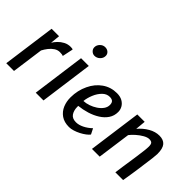

<svg xmlns="http://www.w3.org/2000/svg" viewBox="-53 -1345 1895 1895"><g transform="rotate(45 894.5 -397.5)"><path d="M39.5 0 115.5 -557H219.5L209.5 -455.5Q223 -479 247 -504.2Q271 -529.5 303.8 -546.8Q336.5 -564 376 -564Q400.5 -564 407 -558L383 -444.5Q371 -452 336 -452Q306 -452 279 -434.5Q252 -417 230.2 -389.2Q208.5 -361.5 193 -331.5L147.5 0Z M451 0 526.5 -557H634.5L559 0ZM602.5 -667Q579 -667 560.8 -684.5Q542.5 -702 542.5 -726.5Q542.5 -756.5 565.2 -779.8Q588 -803 618.5 -803Q646.5 -803 664.8 -786.5Q683 -770 683 -745Q683 -713.5 659 -690.2Q635 -667 602.5 -667Z M921.5 8Q855 8 811 -22.5Q767 -53.5 746.2 -103Q725.5 -152.5 726 -211.5Q726.5 -307.5 766 -390.5Q804 -471 870.5 -517.5Q937 -564 1021.5 -564Q1067.5 -564 1098.5 -546.5Q1129.5 -529 1145.5 -501Q1161.5 -473 1161.5 -441Q1161.5 -387.5 1133.8 -346Q1106 -304.5 1059.2 -275Q1012.5 -245.5 955.2 -228Q898 -210.5 839.5 -204.5V-188.5Q840.5 -139 863.2 -106.5Q886 -74 937.5 -74Q976 -74 1018.2 -94.8Q1060.5 -115.5 1099 -152L1128.5 -93.5Q1117 -77.5 1093.5 -59.8Q1070 -42 1040 -26.5Q1010 -11 979 -1.5Q948 8 921.5 8ZM841.5 -275Q876 -276 913 -288.8Q950 -301.5 982.2 -323Q1014.5 -344.5 1034.5 -372.2Q1054.5 -400 1054.5 -431.5Q1054.5 -462 1040 -475Q1025.5 -488 997.5 -488Q954.5 -488 921 -454.5Q887 -420.5 866.5 -370.5Q846 -320.5 841.5 -275Z M1235.5 0 1311.5 -557H1414.5L1404.5 -449Q1447.5 -500.5 1502.8 -532.2Q1558 -564 1615 -564Q1671.5 -564 1699.8 -531Q1728 -498 1728 -422Q1728 -404.5 1723 -361.8Q1718 -319 1708 -250.5Q1705.5 -230 1701.2 -199.5Q1697 -169 1689.8 -121Q1682.5 -73 1670.5 0H1562Q1565 -22.5 1574 -85.8Q1583 -149 1598.5 -250.5Q1607.5 -313 1612 -352.5Q1616.5 -392 1616.5 -413Q1616.5 -446 1605.2 -457.5Q1594 -469 1567.5 -469Q1542.5 -469 1508.5 -449.8Q1474.5 -430.5 1442.8 -402.5Q1411 -374.5 1391.5 -348.5L1343.5 0Z"/></g></svg>

Font: Merriweather Sans Italic
Style: Regular
Weight: 400
Italic angle: -7.5°
Designer: Eben Sorkin
Foundry: Eben Sorkin
Version: Version 1.008; ttfautohint (v1.7.19-72a1) -l 8 -r 50 -G 200 